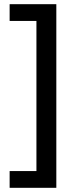

<svg xmlns="http://www.w3.org/2000/svg" viewBox="-20 -737 362 917"><path d="M26 80V160H249V-717H26V-637H154V80Z"/></svg>

Font: Noto Sans SemiCondensed Medium
Style: Regular
Weight: 500
Width: 4
Designer: Monotype Design Team
Foundry: Monotype Imaging Inc.
Version: Version 2.013